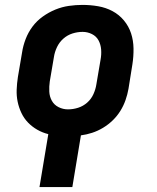

<svg xmlns="http://www.w3.org/2000/svg" viewBox="-20 -548 640 783"><path d="M141 215 177 -1Q153 -7 132 -19Q111 -31 94.5 -48Q78 -65 67.5 -87Q57 -109 52 -133Q47 -157 48 -182.5Q49 -208 53 -234L70 -334Q74 -361 84.5 -388.5Q95 -416 112.5 -439.5Q130 -463 154.5 -480.5Q179 -498 206 -509Q233 -520 261 -524Q289 -528 316 -528Q349 -528 380.5 -522.5Q412 -517 439 -502.5Q466 -488 485.5 -464.5Q505 -441 514.5 -412Q524 -383 524.5 -350.5Q525 -318 520 -286L504 -186Q500 -163 492 -140Q484 -117 471 -96Q458 -75 440 -57.5Q422 -40 400.5 -27Q379 -14 356 -6.5Q333 1 310 4L275 215ZM257 -102Q278 -102 298.5 -108.5Q319 -115 335.5 -129.5Q352 -144 361 -164Q370 -184 373 -204L390 -304Q394 -325 392.5 -345.5Q391 -366 382 -383Q373 -400 355 -409Q337 -418 317 -418Q296 -418 275.5 -411.5Q255 -405 238.5 -390.5Q222 -376 212.5 -356Q203 -336 200 -316L183 -216Q180 -195 181 -174.5Q182 -154 191.5 -137Q201 -120 219 -111Q237 -102 257 -102Z"/></svg>

Font: Iosevka Aile Extrabold Oblique
Style: Regular
Weight: 800
Italic angle: -9°
Designer: Belleve Invis
Foundry: Belleve Invis
Version: Version 31.1.0; ttfautohint (v1.8.4)